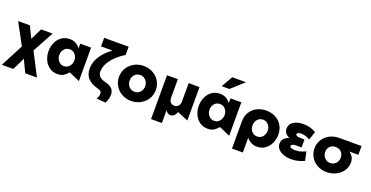

<svg xmlns="http://www.w3.org/2000/svg" viewBox="-32 -1766 5533 2864"><g transform="rotate(20 2734.0 -334.5)"><path d="M282 -349 193 -531H7L189 -194L2 165H184L279 -32L373 165H559L372 -197L554 -531H371Z M876 -399Q929 -399 962.5 -360Q996 -321 996 -267Q996 -212 962.5 -172Q929 -132 876 -132Q842 -132 814.5 -150.5Q787 -169 771.5 -199.5Q756 -230 756 -264Q756 -320 789 -359.5Q822 -399 876 -399ZM1165 -531H993V-457Q959 -500 918.5 -521.5Q878 -543 826 -543Q752 -543 697.5 -504.5Q643 -466 614.5 -402Q586 -338 586 -265Q586 -193 614.5 -129.5Q643 -66 697.5 -27Q752 12 826 12Q881 12 916.5 -8.5Q952 -29 993 -75L1165 0Z M1416 -247Q1416 -197 1446 -166.5Q1476 -136 1542 -119Q1619 -101 1652 -63.5Q1685 -26 1685 31Q1685 64 1675.5 97Q1666 130 1648 167L1502 155Q1531 103 1531 70Q1531 47 1516 31.5Q1501 16 1463 7Q1364 -17 1307.5 -76Q1251 -135 1251 -235Q1251 -330 1309.5 -423.5Q1368 -517 1480 -599H1298V-735H1687V-605Q1562 -528 1489 -432.5Q1416 -337 1416 -247Z M2289 -267Q2289 -343 2251.5 -406Q2214 -469 2147.5 -506Q2081 -543 1998 -543Q1915 -543 1848 -505.5Q1781 -468 1743 -404.5Q1705 -341 1705 -265Q1705 -189 1742.5 -125.5Q1780 -62 1846.5 -24.5Q1913 13 1996 13Q2075 13 2142.5 -23.5Q2210 -60 2249.5 -124Q2289 -188 2289 -267ZM2121 -265Q2121 -211 2086.5 -172Q2052 -133 1998 -133Q1944 -133 1908.5 -172Q1873 -211 1873 -267Q1873 -322 1907 -360Q1941 -398 1996 -398Q2031 -398 2060 -379.5Q2089 -361 2105 -330.5Q2121 -300 2121 -265Z M2370 165V-531H2542V-241Q2542 -192 2565 -166.5Q2588 -141 2626 -141Q2664 -141 2689 -167Q2714 -193 2714 -241V-531H2886V0L2714 -72Q2682 12 2620 12Q2595 12 2574 -3Q2553 -18 2542 -41V165Z M3261 -399Q3314 -399 3347.5 -360Q3381 -321 3381 -267Q3381 -212 3347.5 -172Q3314 -132 3261 -132Q3227 -132 3199.5 -150.5Q3172 -169 3156.5 -199.5Q3141 -230 3141 -264Q3141 -320 3174 -359.5Q3207 -399 3261 -399ZM3550 -531H3378V-457Q3344 -500 3303.5 -521.5Q3263 -543 3211 -543Q3137 -543 3082.5 -504.5Q3028 -466 2999.5 -402Q2971 -338 2971 -265Q2971 -193 2999.5 -129.5Q3028 -66 3082.5 -27Q3137 12 3211 12Q3266 12 3301.5 -8.5Q3337 -29 3378 -75L3550 0ZM3193 -657H3315L3513 -836H3295Z M4065 -267Q4065 -322 4031 -360.5Q3997 -399 3944 -399Q3893 -399 3858.5 -361Q3824 -323 3824 -264Q3824 -208 3858 -170Q3892 -132 3944 -132Q3999 -132 4032 -172Q4065 -212 4065 -267ZM3945 -543Q4026 -543 4092 -508.5Q4158 -474 4196 -411Q4234 -348 4234 -266Q4234 -194 4205.5 -130.5Q4177 -67 4122.5 -27.5Q4068 12 3994 12Q3943 12 3902.5 -7.5Q3862 -27 3827 -69V165H3655V-266Q3655 -350 3693 -412.5Q3731 -475 3797 -509Q3863 -543 3945 -543Z M4549 -133Q4586 -133 4623.5 -142Q4661 -151 4712 -175L4742 -35Q4643 13 4535 13Q4472 13 4417 -6Q4362 -25 4328.5 -62Q4295 -99 4295 -149Q4295 -194 4324 -227Q4353 -260 4407 -275Q4363 -292 4340 -323Q4317 -354 4317 -394Q4317 -467 4379.5 -505Q4442 -543 4537 -543Q4644 -543 4734 -489L4691 -355Q4619 -398 4553 -398Q4523 -398 4504 -389.5Q4485 -381 4485 -366Q4485 -332 4569 -332H4625V-206H4549Q4463 -206 4463 -169Q4463 -148 4491.5 -140.5Q4520 -133 4549 -133Z M5394 -246Q5394 -170 5352.5 -111Q5311 -52 5243.5 -19.5Q5176 13 5101 13Q5017 13 4950.5 -23Q4884 -59 4847 -121.5Q4810 -184 4810 -259Q4810 -334 4847.5 -396.5Q4885 -459 4952.5 -495Q5020 -531 5106 -531H5458V-392H5313Q5351 -369 5372.5 -332Q5394 -295 5394 -246ZM5226 -259Q5226 -316 5192 -351Q5158 -386 5101 -386Q5045 -386 5011.5 -351.5Q4978 -317 4978 -261Q4978 -228 4994 -198.5Q5010 -169 5038.5 -151Q5067 -133 5103 -133Q5157 -133 5191.5 -169.5Q5226 -206 5226 -259Z"/></g></svg>

Font: Geom ExtraBold
Style: Bold
Weight: 800
Version: Version 1.102